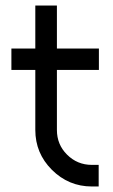

<svg xmlns="http://www.w3.org/2000/svg" viewBox="-20 -676 410 696"><path d="M108 -656V-500H21.3V-422.5H108V-205Q108 -120.5 167.8 -60.7Q228.6 0 313 0H337.7V-78.3H313Q260.1 -78.3 222.8 -115.7Q186.3 -152.1 186.3 -205V-422.5H338.5V-500H186.3V-656Z"/></svg>

Font: Unageo Variable
Style: Regular
Weight: 300
Designer: Richard Sepsi
Foundry: Richard Sepsi
Version: Version 2.200